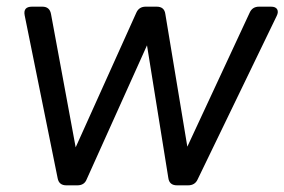

<svg xmlns="http://www.w3.org/2000/svg" viewBox="-20 -556 853 576"><path d="M179 0Q157 0 153 -21L54 -510Q49 -536 76 -536H107Q129 -536 133 -514L207 -114L389 -518Q397 -536 417 -536H450Q473 -536 476 -514L542 -116L729 -518Q737 -536 757 -536H793Q807 -536 811.5 -528Q816 -520 810 -508L573 -18Q565 0 544 0H511Q488 0 485 -22L421 -420L240 -18Q233 0 212 0Z"/></svg>

Font: Pitagon Sans Text
Style: Italic
Weight: 400
Italic angle: -8°
Designer: Travis Tran
Foundry: Pitagon
Version: Version 1.001; ttfautohint (v1.8.4.7-5d5b);gftools[0.9.26]